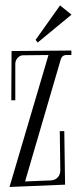

<svg xmlns="http://www.w3.org/2000/svg" viewBox="-20 -706 293 729"><path d="M251 -497.1Q242.7 -497.1 236.3 -497.3Q230 -497.6 224.9 -496.1Q219.7 -494.6 216.1 -490.7Q212.4 -486.8 210 -478L75.2 -17.1L172.9 -21Q189.5 -22 199.2 -32.5Q209 -43 209 -60.1L207 -208H224.1L227.1 -4.9L16.1 3.9L164.1 -497.1L66.9 -496.1Q61 -496.1 55.7 -493.2Q50.3 -490.2 46.4 -485.6Q42.5 -481 40.3 -475.3Q38.1 -469.7 38.1 -463.9V-325.2H22.9L23.9 -512.2L251 -514.2ZM208 -685.5 251.5 -650.4 123 -544.4 115.2 -554.7Z"/></svg>

Font: Bigelow Rules
Style: Regular
Weight: 400
Designer: Astigmatic (AOETI)
Foundry: Astigmatic (AOETI)
Version: Version 1.001